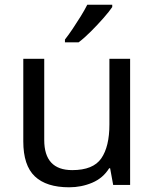

<svg xmlns="http://www.w3.org/2000/svg" viewBox="-20 -786 658 816"><path d="M533 -536V0H461L448 -71H444Q418 -29 372 -9.5Q326 10 274 10Q177 10 128 -36.5Q79 -83 79 -185V-536H168V-191Q168 -63 287 -63Q376 -63 410.5 -113Q445 -163 445 -257V-536ZM457 -756Q445 -738 420 -709.5Q395 -681 366.5 -652.5Q338 -624 314 -606H256V-618Q271 -637 288.5 -663Q306 -689 323 -716.5Q340 -744 351 -766H457Z"/></svg>

Font: Noto Znamenny Musical Notation
Style: Regular
Weight: 400
Version: Version 1.003; ttfautohint (v1.8.4.7-5d5b)